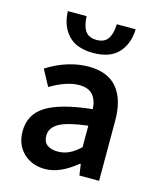

<svg xmlns="http://www.w3.org/2000/svg" viewBox="-111 -807 739 897"><g transform="rotate(15 258.0 -358.0)"><path d="M191.9 12.2Q127.4 12.2 86.7 -27.6Q45.9 -67.4 45.9 -131.8Q45.9 -213.4 114.5 -256.3Q183.1 -299.3 335.9 -315.9Q334.5 -357.4 313.2 -382.8Q292 -408.2 246.1 -408.2Q186.5 -408.2 107.9 -361.8L65.9 -439.9Q166 -502.9 268.1 -502.9Q358.9 -502.9 405 -448.7Q451.2 -394.5 451.2 -290V0H356L348.1 -54.2H344.2Q264.2 12.2 191.9 12.2ZM228 -82Q257.8 -82 283.2 -94Q308.6 -106 335.9 -131.8V-235.8Q238.3 -224.1 198.2 -201.4Q158.2 -178.7 158.2 -140.1Q158.2 -110.4 177 -96.2Q195.8 -82 228 -82ZM105 -728H195.8Q197.3 -682.1 213.9 -657.5Q230.5 -632.8 269 -632.8Q307.1 -632.8 323.7 -657.5Q340.3 -682.1 341.8 -728H433.1Q430.7 -656.7 390.4 -613.3Q350.1 -569.8 269 -569.8Q188 -569.8 147.7 -613.3Q107.4 -656.7 105 -728Z"/></g></svg>

Font: Source Sans 3 Semibold
Style: Regular
Weight: 600
Designer: Paul D. Hunt
Foundry: Adobe
Version: Version 3.052;hotconv 1.1.0;makeotfexe 2.6.0